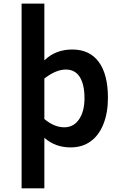

<svg xmlns="http://www.w3.org/2000/svg" viewBox="-20 -801 666 1063"><path d="M225.6 241.7H99.6V-781.2H225.6V-466.8Q287.6 -526.9 379.9 -526.9Q476.6 -526.9 527.1 -457.8Q577.6 -388.7 577.6 -259.8Q577.6 -177.2 552.7 -114.3Q527.8 -51.3 481.4 -18.1Q435.1 15.1 370.6 15.1Q285.6 15.1 225.6 -38.1ZM335.9 -96.2Q387.7 -96.2 417.7 -140.4Q447.8 -184.6 447.8 -257.8Q447.8 -332.5 421.9 -374.3Q396 -416 344.7 -416Q289.6 -416 225.6 -366.2V-142.1Q280.3 -96.2 335.9 -96.2Z"/></svg>

Font: Cadman
Style: Bold
Weight: 700
Designer: Paul James MIller
Foundry: High-Logic / Made with FontCreator
Version: Version 2.114;March 28, 2021;FontCreator 13.0.0.2683 64-bit